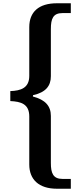

<svg xmlns="http://www.w3.org/2000/svg" viewBox="-20 -793 493 1174"><path d="M328 361H413V301H362C305 301 291 266 291 204V-84C291 -145 257 -183 181 -203L182 -211C259 -228 291 -267 291 -327V-616C291 -679 305 -713 362 -713H413V-773H328C217 -773 159 -720 159 -627V-329C159 -255 107 -238 43 -236V-175C107 -172 159 -158 159 -81V213C159 304 217 361 328 361Z"/></svg>

Font: Noto Serif Telugu
Style: Bold
Weight: 700
Designer: Jelle Bosma - Monotype Design Team
Foundry: Monotype Imaging Inc.
Version: Version 2.005